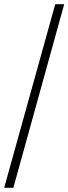

<svg xmlns="http://www.w3.org/2000/svg" viewBox="-20 -780 328 921"><path d="M0 121 245 -760H288L44 121Z"/></svg>

Font: Noto Serif Gujarati Light
Style: Regular
Weight: 300
Version: Version 2.102